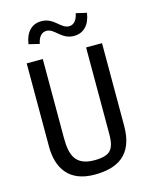

<svg xmlns="http://www.w3.org/2000/svg" viewBox="-138 -1036 896 1135"><g transform="rotate(-15 310.0 -469.0)"><path d="M298 9.5C435 9.5 540.5 -42.5 540.5 -224.5V-730H443V-199C443 -135.5 429 -111.5 412.5 -96.5C396.5 -82 366 -73 319 -73C198.5 -73 178 -146.5 178 -249.5V-730H79.5V-221.5C79.5 -90.5 139.5 9.5 298 9.5ZM227 -948.5C168 -948.5 129 -908 119 -836.5L184 -821C192 -863 212.5 -885.5 241.5 -885.5C292.5 -885.5 314.5 -814 392.5 -814C451.5 -814 491 -854.5 501 -926.5L436 -941.5C428 -899.5 408 -877 379 -877C327.5 -877 305 -948.5 227 -948.5Z"/></g></svg>

Font: Monaspace Argon
Style: Regular
Weight: 400
Designer: Riley Cran & the Lettermatic Team
Foundry: Lettermatic
Version: Version 1.200 (Monaspace Argon)